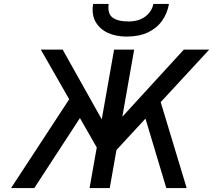

<svg xmlns="http://www.w3.org/2000/svg" viewBox="-20 -951 1078 971"><path d="M521.5 -141 538.5 -295 909.5 -700H1038ZM36 0 354.5 -486.5 416.5 -403.5 153.5 0ZM506 -141 186.5 -700H297L524 -295ZM433 0 557 -700H658.5L535 0ZM821 0 700 -403.5 777 -486.5 924 0ZM620 -766Q565.5 -766 524.2 -785.5Q483 -805 462.8 -841.8Q442.5 -878.5 451 -931H529.5Q523 -882.5 549 -862.5Q575 -842.5 629.5 -842.5Q682.5 -842.5 715.5 -868Q748.5 -893.5 755.5 -931H834.5Q826 -883 799.5 -845.8Q773 -808.5 728.2 -787.2Q683.5 -766 620 -766Z"/></svg>

Font: Overpass Medium
Style: Italic
Weight: 500
Italic angle: -10°
Designer: Delve Withrington, Dave Bailey, Thomas Jockin
Foundry: Delve Fonts LLC
Version: Version 4.000